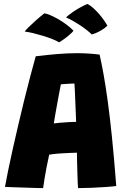

<svg xmlns="http://www.w3.org/2000/svg" viewBox="-20 -935 632 962"><path d="M196 7.5Q183 7.5 158.5 6.8Q134 6 105.2 5Q76.5 4 49.8 3.2Q23 2.5 5 1.5Q10.5 -31 20.5 -79.5Q30.5 -128 43.5 -186.2Q56.5 -244.5 71.2 -307.5Q86 -370.5 101.2 -432.8Q116.5 -495 131.5 -551.8Q146.5 -608.5 159 -653Q216 -660 267 -664.2Q318 -668.5 365.5 -668.5Q394.5 -668.5 422.5 -666.8Q450.5 -665 479 -661.5Q489 -617.5 499 -562Q509 -506.5 519.5 -430.2Q530 -354 540.8 -249.5Q551.5 -145 562.5 -3Q544 -0.5 509.5 2Q475 4.5 437.5 6Q400 7.5 371 7.5Q370 -7 369.2 -23.8Q368.5 -40.5 368 -59Q367.5 -77.5 367 -96.5Q366.5 -115.5 366 -134.2Q365.5 -153 365.5 -170Q349.5 -169.5 332.5 -168.8Q315.5 -168 299 -167.2Q282.5 -166.5 268.2 -165.2Q254 -164 243 -162.5Q232 -161 226.5 -160Q219.5 -129 213.5 -97.8Q207.5 -66.5 203 -39Q198.5 -11.5 196 7.5ZM249.5 -316.5Q258.5 -318 280.2 -320Q302 -322 325.5 -323.2Q349 -324.5 361.5 -324.5Q361 -334 360 -361.5Q359 -389 357.5 -422Q356 -455 355 -481.8Q354 -508.5 353 -516.5Q346 -516.5 331.5 -515.8Q317 -515 303.8 -514Q290.5 -513 285 -512.5Q282 -497.5 277 -471.5Q272 -445.5 266.8 -416Q261.5 -386.5 256.8 -360Q252 -333.5 249.5 -316.5ZM202 -868Q210 -868 228 -860.8Q246 -853.5 268.2 -841Q290.5 -828.5 311.8 -812.8Q333 -797 348.5 -781Q342 -772.5 326.8 -759.5Q311.5 -746.5 296.5 -736Q281.5 -725.5 276 -723Q263 -731 241.5 -739.5Q220 -748 195.2 -755.5Q170.5 -763 146.8 -768.8Q123 -774.5 104 -777Q107 -782.5 121.5 -797Q136 -811.5 157.2 -830.5Q178.5 -849.5 202 -868ZM417 -915Q424.5 -913 437 -903.2Q449.5 -893.5 464 -878.5Q478.5 -863.5 492.8 -844.8Q507 -826 518 -806.5Q506.5 -794.5 490.2 -784.8Q474 -775 459.8 -769.2Q445.5 -763.5 439.5 -762.5Q428.5 -773.5 413.2 -785.5Q398 -797.5 380.5 -809Q363 -820.5 345.2 -830.5Q327.5 -840.5 311 -847.5Q317 -855 346.5 -875.8Q376 -896.5 417 -915Z"/></svg>

Font: Grandstander Thin ExtraBold
Style: Regular
Weight: 800
Version: Version 1.200